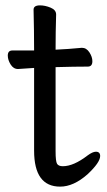

<svg xmlns="http://www.w3.org/2000/svg" viewBox="-20 -671 400 715"><path d="M204 24Q107 24 107 -110V-418L47 -414Q30 -414 19.5 -431Q9 -448 9 -464Q9 -483 26 -483H107Q107 -556 105 -635Q105 -651 129 -651Q148 -651 168.5 -642.5Q189 -634 189 -617Q187 -552 187 -486Q233 -488 285 -493Q302 -493 313 -476Q324 -459 324 -443Q324 -423 307 -423Q259 -423 187 -421V-108Q187 -70 192.5 -61Q198 -52 214 -52Q254 -52 306 -92Q325 -106 337 -106Q353 -106 353 -90Q353 -66 306 -22Q254 24 204 24Z"/></svg>

Font: LXGW WenKai Medium
Style: Regular
Weight: 500
Designer: LXGW / Fontworks Inc.
Foundry: LXGW / Fontworks Inc.
Version: Version 1.501; October 10, 2024